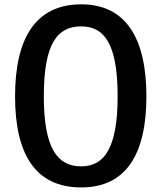

<svg xmlns="http://www.w3.org/2000/svg" viewBox="-20 -638 733 867"><path d="M346.7 208.4C550.2 208.4 641.1 56.9 641.1 -202.8C641.1 -462.6 550.2 -618.4 346.7 -618.4C138.9 -618.4 48 -462.6 48 -202.8C48 56.9 138.9 208.4 346.7 208.4ZM346.7 -518.9C450.6 -518.9 511.2 -440.9 511.2 -202.8C511.2 30.9 450.6 113.2 346.7 113.2C238.5 113.2 177.9 30.9 177.9 -202.8C177.9 -440.9 238.5 -518.9 346.7 -518.9Z"/></svg>

Font: PleaseOptimize
Style: Demi-Bold
Weight: 600
Version: Version 001.000